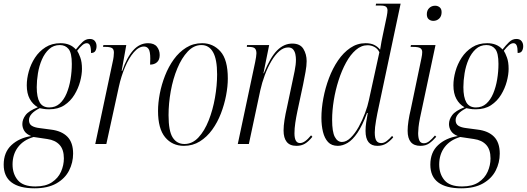

<svg xmlns="http://www.w3.org/2000/svg" viewBox="-75 -780 2854 1040"><path d="M112 240Q30 240 -12.5 208Q-55 176 -55 112Q-55 45 -13 6Q29 -33 94 -43Q68 -53 57 -70.5Q46 -88 46 -108Q46 -133 63.5 -156.5Q81 -180 130 -199Q102 -215 86 -244.5Q70 -274 70 -318Q70 -354 81 -393.5Q92 -433 114.5 -467.5Q137 -502 171.5 -524Q206 -546 253 -546Q306 -546 336 -512Q354 -535 371.5 -552Q389 -569 411 -569Q430 -569 439 -557.5Q448 -546 448 -530Q448 -515 441.5 -504Q435 -493 418 -493Q418 -522 412.5 -534Q407 -546 395 -546Q383 -546 370.5 -535Q358 -524 343 -505Q351 -493 360 -468.5Q369 -444 369 -407Q369 -376 359 -338.5Q349 -301 328 -266.5Q307 -232 273.5 -210Q240 -188 191 -188Q172 -188 159 -190.5Q146 -193 140 -194Q82 -165 82 -129Q82 -108 97.5 -98.5Q113 -89 141 -86L201 -78Q259 -71 290 -39.5Q321 -8 321 52Q321 101 299 144Q277 187 230.5 213.5Q184 240 112 240ZM192 -198Q225 -198 248 -218.5Q271 -239 285.5 -273.5Q300 -308 307 -350Q314 -392 314 -434Q314 -493 296.5 -514.5Q279 -536 249 -536Q215 -536 191 -514Q167 -492 152 -457.5Q137 -423 130.5 -383Q124 -343 124 -308Q124 -253 140 -225.5Q156 -198 192 -198ZM117 230Q172 230 206 207.5Q240 185 255.5 150Q271 115 271 78Q271 30 247.5 4.5Q224 -21 181 -27L107 -38Q52 -22 22.5 17Q-7 56 -7 111Q-7 162 21.5 196Q50 230 117 230Z M535 -443Q539 -460 540.5 -473Q542 -486 542 -495Q542 -514 531 -520Q520 -526 497 -526H483L485 -536H609L584 -396H587Q612 -469 646.5 -507.5Q681 -546 727 -546Q760 -546 775 -527Q790 -508 790 -482Q790 -456 775.5 -443Q761 -430 738 -430Q738 -440 738.5 -447.5Q739 -455 739 -462Q739 -501 730 -514.5Q721 -528 705 -528Q677 -528 650 -497Q623 -466 602 -416Q581 -366 569 -311L501 0H441Z M921 10Q858 10 819.5 -36.5Q781 -83 781 -179Q781 -223 790.5 -272.5Q800 -322 819 -370.5Q838 -419 866.5 -458.5Q895 -498 933.5 -522Q972 -546 1020 -546Q1079 -546 1119 -501.5Q1159 -457 1159 -355Q1159 -312 1149.5 -262.5Q1140 -213 1121.5 -165Q1103 -117 1074.5 -77.5Q1046 -38 1007.5 -14Q969 10 921 10ZM924 0Q967 0 1000 -35.5Q1033 -71 1055.5 -128Q1078 -185 1089.5 -251Q1101 -317 1101 -377Q1101 -459 1079 -497.5Q1057 -536 1016 -536Q975 -536 942 -501Q909 -466 885.5 -409.5Q862 -353 850 -286.5Q838 -220 838 -156Q838 -70 860.5 -35Q883 0 924 0Z M1531 10Q1495 10 1478 -11.5Q1461 -33 1461 -73Q1461 -98 1466 -130Q1471 -162 1480 -201L1510 -343Q1514 -361 1521 -395.5Q1528 -430 1528 -457Q1528 -471 1525 -486Q1522 -501 1513 -512Q1504 -523 1486 -523Q1461 -523 1438 -503Q1415 -483 1395 -449Q1375 -415 1359.5 -373.5Q1344 -332 1335 -291L1273 0H1213L1307 -443Q1310 -459 1312 -471Q1314 -483 1314 -491Q1314 -509 1306 -517.5Q1298 -526 1272 -526H1262L1263 -536H1383L1352 -383H1354Q1389 -470 1426 -507Q1463 -544 1508 -544Q1551 -544 1568.5 -515Q1586 -486 1586 -449Q1586 -424 1580 -391Q1574 -358 1567 -323L1536 -178Q1529 -145 1524.5 -114.5Q1520 -84 1520 -58Q1520 -5 1550 -5Q1576 -5 1610 -47L1617 -39Q1596 -13 1576.5 -1.5Q1557 10 1531 10Z M1755 10Q1721 10 1702 -10.5Q1683 -31 1674.5 -65.5Q1666 -100 1666 -142Q1666 -192 1676.5 -248Q1687 -304 1707 -357Q1727 -410 1756 -452.5Q1785 -495 1822.5 -520.5Q1860 -546 1905 -546Q1933 -546 1951.5 -537Q1970 -528 1984 -511Q1987 -532 1991.5 -555.5Q1996 -579 1999 -592L2020 -692Q2022 -702 2023 -710.5Q2024 -719 2024 -724Q2024 -736 2016.5 -743Q2009 -750 1984 -750H1960L1962 -760H2095L1976 -199Q1969 -168 1962 -128Q1955 -88 1955 -63Q1955 -31 1963.5 -18Q1972 -5 1990 -5Q2005 -5 2019.5 -16Q2034 -27 2049 -44L2055 -36Q2037 -15 2017 -2.5Q1997 10 1969 10Q1905 10 1905 -71Q1905 -94 1908.5 -117Q1912 -140 1917 -168H1913Q1888 -100 1861.5 -61Q1835 -22 1808 -6Q1781 10 1755 10ZM1777 -11Q1801 -11 1824.5 -34Q1848 -57 1868 -93Q1888 -129 1902.5 -168Q1917 -207 1923 -237L1980 -497Q1971 -516 1953.5 -525.5Q1936 -535 1916 -535Q1882 -535 1852.5 -509.5Q1823 -484 1799.5 -441Q1776 -398 1759 -345Q1742 -292 1733 -236.5Q1724 -181 1724 -131Q1724 -66 1738.5 -38.5Q1753 -11 1777 -11Z M2272 -667Q2258 -667 2247.5 -675.5Q2237 -684 2237 -703Q2237 -724 2250 -736.5Q2263 -749 2282 -749Q2296 -749 2306.5 -740.5Q2317 -732 2317 -714Q2317 -692 2304 -679.5Q2291 -667 2272 -667ZM2202 10Q2133 10 2133 -72Q2133 -95 2137.5 -125Q2142 -155 2150 -188L2208 -466Q2212 -484 2212 -498Q2212 -512 2202 -519Q2192 -526 2162 -526H2149L2151 -536H2284L2200 -141Q2194 -111 2192 -91Q2190 -71 2190 -59Q2190 -34 2196.5 -19Q2203 -4 2221 -4Q2236 -4 2250.5 -15.5Q2265 -27 2281 -46L2288 -39Q2269 -17 2250 -3.5Q2231 10 2202 10Z M2423 240Q2341 240 2298.5 208Q2256 176 2256 112Q2256 45 2298 6Q2340 -33 2405 -43Q2379 -53 2368 -70.5Q2357 -88 2357 -108Q2357 -133 2374.5 -156.5Q2392 -180 2441 -199Q2413 -215 2397 -244.5Q2381 -274 2381 -318Q2381 -354 2392 -393.5Q2403 -433 2425.5 -467.5Q2448 -502 2482.5 -524Q2517 -546 2564 -546Q2617 -546 2647 -512Q2665 -535 2682.5 -552Q2700 -569 2722 -569Q2741 -569 2750 -557.5Q2759 -546 2759 -530Q2759 -515 2752.5 -504Q2746 -493 2729 -493Q2729 -522 2723.5 -534Q2718 -546 2706 -546Q2694 -546 2681.5 -535Q2669 -524 2654 -505Q2662 -493 2671 -468.5Q2680 -444 2680 -407Q2680 -376 2670 -338.5Q2660 -301 2639 -266.5Q2618 -232 2584.5 -210Q2551 -188 2502 -188Q2483 -188 2470 -190.5Q2457 -193 2451 -194Q2393 -165 2393 -129Q2393 -108 2408.5 -98.5Q2424 -89 2452 -86L2512 -78Q2570 -71 2601 -39.5Q2632 -8 2632 52Q2632 101 2610 144Q2588 187 2541.5 213.5Q2495 240 2423 240ZM2503 -198Q2536 -198 2559 -218.5Q2582 -239 2596.5 -273.5Q2611 -308 2618 -350Q2625 -392 2625 -434Q2625 -493 2607.5 -514.5Q2590 -536 2560 -536Q2526 -536 2502 -514Q2478 -492 2463 -457.5Q2448 -423 2441.5 -383Q2435 -343 2435 -308Q2435 -253 2451 -225.5Q2467 -198 2503 -198ZM2428 230Q2483 230 2517 207.5Q2551 185 2566.5 150Q2582 115 2582 78Q2582 30 2558.5 4.5Q2535 -21 2492 -27L2418 -38Q2363 -22 2333.5 17Q2304 56 2304 111Q2304 162 2332.5 196Q2361 230 2428 230Z"/></svg>

Font: Noto Serif Display ExtraCondensed Light
Style: Italic
Weight: 300
Width: 2
Italic angle: -12°
Designer: Monotype Design Team
Foundry: Monotype Imaging Inc.
Version: Version 2.009